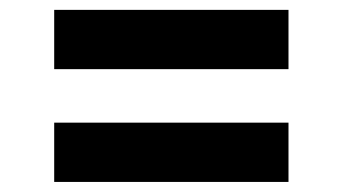

<svg xmlns="http://www.w3.org/2000/svg" viewBox="-20 -477 693 389"><path d="M89.8 -457H564.5V-336.9H89.8ZM89.8 -228.5H564.5V-108.4H89.8Z"/></svg>

Font: Pretendard
Style: Bold
Weight: 700
Designer: Base glyphs from Inter by Rasmus Andersson; Hangeul glyphs from Noto Sans CJK(Source Han Sans) by Jang Soo-young and Kan
Foundry: Kil Hyung-jin
Version: Version 1.309